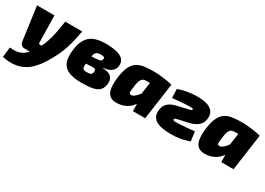

<svg xmlns="http://www.w3.org/2000/svg" viewBox="-22 -1247 3034 2199"><g transform="rotate(30 1495.5 -148.0)"><path d="M628 -500Q614 -428 600 -368Q586 -308 567.5 -252Q549 -196 521 -137.5Q493 -79 451 -11Q430 23 402 60Q374 97 336.5 131Q299 165 249 188Q199 211 134 217.5Q69 224 -13 206L2 73Q43 79 77.5 76Q112 73 141.5 61Q171 49 195.5 28Q220 7 242.5 -22.5Q265 -52 286 -89Q311 -133 328.5 -177Q346 -221 359 -269.5Q372 -318 382.5 -374.5Q393 -431 403 -500ZM260 -500 267 -142Q267 -126 283 -126H339L298 0H153Q128 0 111 -15.5Q94 -31 91 -53L30 -500Z M969 -514Q1031 -511 1075 -500.5Q1119 -490 1146 -471Q1173 -452 1183.5 -425.5Q1194 -399 1190 -365Q1187 -341 1172 -318Q1157 -295 1126 -279Q1095 -263 1044 -260L1043 -255Q1126 -251 1158.5 -214.5Q1191 -178 1180 -116Q1172 -63 1140.5 -35Q1109 -7 1054 3.5Q999 14 918 14Q827 14 769 -3.5Q711 -21 680 -56.5Q649 -92 641 -146Q633 -200 643 -273Q652 -341 675 -388Q698 -435 736.5 -464Q775 -493 832.5 -505Q890 -517 969 -514ZM944 -378Q913 -378 896.5 -368.5Q880 -359 872.5 -343Q865 -327 862 -306.5Q859 -286 856 -264Q850 -221 847 -193.5Q844 -166 847.5 -150.5Q851 -135 864 -128.5Q877 -122 903 -122Q929 -122 944 -125Q959 -128 966.5 -137.5Q974 -147 977 -165Q980 -182 975 -191.5Q970 -201 957 -204Q944 -207 920 -206L831 -201L844 -304L926 -309Q947 -310 961 -313Q975 -316 983.5 -322.5Q992 -329 995 -341Q998 -355 994.5 -363Q991 -371 979 -374.5Q967 -378 944 -378Z M1574 -514Q1600 -514 1635.5 -511Q1671 -508 1707.5 -503Q1744 -498 1773.5 -492.5Q1803 -487 1817 -482L1654 -376Q1629 -377 1606 -377Q1583 -377 1548 -377Q1532 -377 1518 -373.5Q1504 -370 1493 -359.5Q1482 -349 1473 -327.5Q1464 -306 1459 -270Q1452 -219 1449.5 -192.5Q1447 -166 1454 -157Q1461 -148 1480 -149Q1499 -151 1522 -169.5Q1545 -188 1566 -216.5Q1587 -245 1600 -277L1634 -221Q1619 -148 1585.5 -97.5Q1552 -47 1503 -20Q1454 7 1390 12Q1318 17 1282 -16Q1246 -49 1239 -113Q1232 -177 1245 -264Q1259 -353 1286.5 -403.5Q1314 -454 1355.5 -477.5Q1397 -501 1452 -507.5Q1507 -514 1574 -514ZM1612 -500 1817 -482 1749 0H1587L1585 -109L1558 -125Z M2146 -514Q2197 -514 2239 -506.5Q2281 -499 2311.5 -481.5Q2342 -464 2358 -436Q2374 -408 2372 -366Q2371 -320 2351 -289.5Q2331 -259 2302.5 -241.5Q2274 -224 2247.5 -215.5Q2221 -207 2206 -204L2095 -179Q2058 -171 2047.5 -165.5Q2037 -160 2037 -152Q2037 -144 2044.5 -140Q2052 -136 2073 -136Q2094 -136 2133 -138Q2173 -141 2205.5 -143.5Q2238 -146 2266 -149Q2294 -152 2317 -155L2334 -30Q2302 -20 2269 -10.5Q2236 -1 2194 5Q2152 11 2094 11Q2005 11 1945.5 -6Q1886 -23 1858.5 -59.5Q1831 -96 1837 -156Q1844 -222 1883 -255Q1922 -288 1985 -303L2103 -331Q2132 -338 2151.5 -342.5Q2171 -347 2169 -360Q2169 -366 2162.5 -368.5Q2156 -371 2140.5 -371Q2125 -371 2097 -370Q2082 -370 2069 -369Q2056 -368 2036.5 -366.5Q2017 -365 1984.5 -362Q1952 -359 1899 -354L1895 -471Q1942 -490 2009 -502Q2076 -514 2146 -514Z M2742 -514Q2768 -514 2803.5 -511Q2839 -508 2875.5 -503Q2912 -498 2941.5 -492.5Q2971 -487 2985 -482L2822 -376Q2797 -377 2774 -377Q2751 -377 2716 -377Q2700 -377 2686 -373.5Q2672 -370 2661 -359.5Q2650 -349 2641 -327.5Q2632 -306 2627 -270Q2620 -219 2617.5 -192.5Q2615 -166 2622 -157Q2629 -148 2648 -149Q2667 -151 2690 -169.5Q2713 -188 2734 -216.5Q2755 -245 2768 -277L2802 -221Q2787 -148 2753.5 -97.5Q2720 -47 2671 -20Q2622 7 2558 12Q2486 17 2450 -16Q2414 -49 2407 -113Q2400 -177 2413 -264Q2427 -353 2454.5 -403.5Q2482 -454 2523.5 -477.5Q2565 -501 2620 -507.5Q2675 -514 2742 -514ZM2780 -500 2985 -482 2917 0H2755L2753 -109L2726 -125Z"/></g></svg>

Font: Exo 2 Black
Style: Italic
Weight: 900
Italic angle: -8°
Designer: Natanael Gama
Foundry: Natanael Gama
Version: Version 2.010